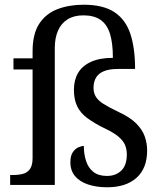

<svg xmlns="http://www.w3.org/2000/svg" viewBox="-20 -783 687 813"><path d="M434 10Q388 10 352.5 -2Q317 -14 297.5 -37.5Q278 -61 278 -96Q278 -123 288 -138Q298 -153 311.5 -159Q325 -165 335 -165Q335 -130 344.5 -101Q354 -72 375.5 -55Q397 -38 433 -38Q470 -38 493.5 -60.5Q517 -83 517 -129Q517 -151 509.5 -169Q502 -187 481.5 -204.5Q461 -222 420 -241Q378 -262 349.5 -283Q321 -304 307 -332.5Q293 -361 293 -403Q293 -444 310.5 -474Q328 -504 365 -521Q402 -538 458 -538Q458 -601 445.5 -640.5Q433 -680 405.5 -699Q378 -718 333 -718Q293 -718 266 -701Q239 -684 225.5 -653Q212 -622 212 -580V0H23V-42H36Q59 -42 77.5 -47Q96 -52 107 -67.5Q118 -83 118 -114V-489H37V-536H118V-566Q118 -640 146.5 -683Q175 -726 224 -744.5Q273 -763 334 -763Q417 -763 464.5 -731.5Q512 -700 532 -639.5Q552 -579 552 -491H479Q444 -491 421 -482Q398 -473 387 -455Q376 -437 376 -410Q376 -390 385.5 -374Q395 -358 417.5 -343.5Q440 -329 480 -310Q530 -287 556.5 -260.5Q583 -234 593 -205Q603 -176 603 -146Q603 -70 558 -30Q513 10 434 10Z"/></svg>

Font: Noto Serif Thai
Style: Regular
Weight: 400
Designer: Monotype Design Team
Foundry: Monotype Imaging Inc.
Version: Version 2.001